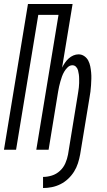

<svg xmlns="http://www.w3.org/2000/svg" viewBox="-20 -755 540 968"><path d="M197 193V137Q219 137 241.5 130Q264 123 282 106.5Q300 90 309.5 68Q319 46 323 24L371 -270Q373 -281 374.5 -292Q376 -303 377.5 -314Q379 -325 379 -336Q379 -347 379 -358Q379 -369 377.5 -379.5Q376 -390 373.5 -400Q371 -410 363.5 -418Q356 -426 345 -426Q332 -426 321.5 -416Q311 -406 304 -394Q297 -382 292.5 -369.5Q288 -357 284.5 -344.5Q281 -332 278 -319Q275 -306 273 -293L225 0H163L275 -680H173L61 0H0L121 -735H346L293 -414Q299 -426 307 -438Q315 -450 326 -460Q337 -470 350 -475.5Q363 -481 376 -481Q392 -481 405 -472Q418 -463 425 -449.5Q432 -436 435 -421Q438 -406 439.5 -390Q441 -374 440.5 -358Q440 -342 439 -325.5Q438 -309 436 -293Q434 -277 431 -261L384 24Q380 46 373 68Q366 90 353.5 110Q341 130 323.5 146.5Q306 163 285 173.5Q264 184 241.5 188.5Q219 193 197 193Z"/></svg>

Font: Iosevka Curly Light
Style: Italic
Weight: 300
Italic angle: -9°
Monospace: yes
Designer: Belleve Invis
Foundry: Belleve Invis
Version: Version 22.1.2; ttfautohint (v1.8.4)